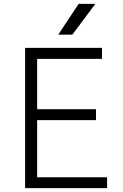

<svg xmlns="http://www.w3.org/2000/svg" viewBox="-20 -975 640 995"><path d="M110 0V-727H508.5V-670H172.5V-409H477.5V-352.5H172.5V-56.5H535V0ZM355 -795.5H282L387.5 -955H474Z"/></svg>

Font: Spline Sans Mono Light
Style: Regular
Weight: 300
Monospace: yes
Version: Version 1.004